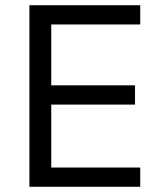

<svg xmlns="http://www.w3.org/2000/svg" viewBox="-20 -718 623 738"><path d="M93 0V-698H519V-624H177V-390H499V-316H177V-74H519V0Z"/></svg>

Font: Aneliza
Style: Regular
Weight: 400
Designer: Mike Abbink, Paul van der Laan, Pieter van Rosmalen
Foundry: Bold Monday
Version: Version 3.001;September 8, 2019;FontCreator 11.5.0.2425 64-b